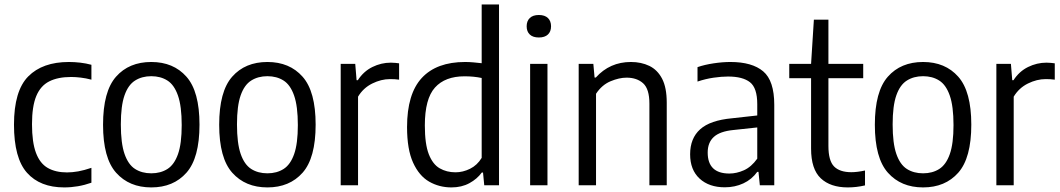

<svg xmlns="http://www.w3.org/2000/svg" viewBox="-20 -828 4739 858"><path d="M267 9.5Q159 9.5 100.8 -55.8Q42.5 -121 42.5 -271Q42.5 -422 106.2 -486.5Q170 -551 288 -551Q313 -551 338.8 -548Q364.5 -545 388.5 -538.5V-472Q364 -478.5 340.8 -481.2Q317.5 -484 298 -484Q238.5 -484 199.8 -464.2Q161 -444.5 142 -398.5Q123 -352.5 123 -273Q123 -192 140.8 -144.8Q158.5 -97.5 193.5 -77.5Q228.5 -57.5 279.5 -57.5Q303 -57.5 329.5 -62.2Q356 -67 388.5 -78V-11.5Q329 9.5 267 9.5Z M656 9.5Q557.5 9.5 499 -56Q440.5 -121.5 440.5 -270.5Q440.5 -419.5 498.5 -485.2Q556.5 -551 656 -551Q755 -551 813.2 -485.2Q871.5 -419.5 871.5 -271Q871.5 -122 813.2 -56.2Q755 9.5 656 9.5ZM656 -53.5Q698 -53.5 728.5 -73Q759 -92.5 775.5 -139.5Q792 -186.5 792 -269Q792 -353.5 775.2 -401.2Q758.5 -449 728 -468.2Q697.5 -487.5 656 -487.5Q614.5 -487.5 583.8 -468.2Q553 -449 536.5 -402Q520 -355 520 -272Q520 -188 536.5 -140.2Q553 -92.5 583.5 -73Q614 -53.5 656 -53.5Z M1175 9.5Q1076.5 9.5 1018 -56Q959.5 -121.5 959.5 -270.5Q959.5 -419.5 1017.5 -485.2Q1075.5 -551 1175 -551Q1274 -551 1332.2 -485.2Q1390.5 -419.5 1390.5 -271Q1390.5 -122 1332.2 -56.2Q1274 9.5 1175 9.5ZM1175 -53.5Q1217 -53.5 1247.5 -73Q1278 -92.5 1294.5 -139.5Q1311 -186.5 1311 -269Q1311 -353.5 1294.2 -401.2Q1277.5 -449 1247 -468.2Q1216.5 -487.5 1175 -487.5Q1133.5 -487.5 1102.8 -468.2Q1072 -449 1055.5 -402Q1039 -355 1039 -272Q1039 -188 1055.5 -140.2Q1072 -92.5 1102.5 -73Q1133 -53.5 1175 -53.5Z M1502.5 0V-542.5H1567.5L1573.5 -469.5H1579Q1604.5 -509 1644 -528.5Q1683.5 -548 1726.5 -548Q1737.5 -548 1746.5 -547Q1755.5 -546 1763.5 -545V-472Q1753 -473.5 1743.5 -474Q1734 -474.5 1722.5 -474.5Q1683.5 -474.5 1643.5 -454.8Q1603.5 -435 1580 -396V0Z M1997.5 9.5Q1943 9.5 1898 -16.2Q1853 -42 1826 -101.2Q1799 -160.5 1799 -260Q1799 -408.5 1865 -479.8Q1931 -551 2058.5 -551Q2077 -551 2096.5 -549.2Q2116 -547.5 2132.5 -545.5V-808H2210V0H2144L2138.5 -57H2133Q2112.5 -28.5 2077.8 -9.5Q2043 9.5 1997.5 9.5ZM2015.5 -58Q2048.5 -58 2080.5 -73.8Q2112.5 -89.5 2132.5 -122.5V-479.5Q2097.5 -487 2056 -487Q1969 -487 1923.8 -436.8Q1878.5 -386.5 1878.5 -267.5Q1878.5 -184 1896.2 -138.8Q1914 -93.5 1945 -75.8Q1976 -58 2015.5 -58Z M2349 0V-542.5H2426.5V0ZM2388 -660.5Q2361.5 -660.5 2347.5 -673.8Q2333.5 -687 2333.5 -710.5Q2333.5 -734 2347.5 -747.5Q2361.5 -761 2388 -761Q2414.5 -761 2428.5 -747.5Q2442.5 -734 2442.5 -710.5Q2442.5 -687 2428.5 -673.8Q2414.5 -660.5 2388 -660.5Z M2566 0V-542.5H2631.5L2637 -481.5H2642.5Q2705 -551 2799.5 -551Q2845.5 -551 2881.8 -533.5Q2918 -516 2938.8 -476.2Q2959.5 -436.5 2959.5 -369V0H2882V-365Q2882 -430.5 2854 -455.8Q2826 -481 2780 -481Q2747 -481 2708.2 -464.8Q2669.5 -448.5 2643.5 -409V0Z M3219 9Q3148.5 9 3106.2 -30Q3064 -69 3064 -138.5Q3064 -210 3108.8 -250.2Q3153.5 -290.5 3251.5 -299.5L3364 -312V-362.5Q3364 -435 3331.5 -460.5Q3299 -486 3233.5 -486Q3204.5 -486 3168.5 -480.8Q3132.5 -475.5 3097 -463.5V-528Q3129 -539 3169 -545Q3209 -551 3244 -551Q3341 -551 3390.5 -509.2Q3440 -467.5 3440 -359.5V0H3375.5L3369.5 -60H3364Q3339.5 -26 3301.8 -8.5Q3264 9 3219 9ZM3142.5 -146.5Q3142.5 -52.5 3239.5 -52.5Q3271.5 -52.5 3304.5 -67.2Q3337.5 -82 3364 -119V-258.5L3257 -247Q3197 -241 3169.8 -216Q3142.5 -191 3142.5 -146.5Z M3768.5 9.5Q3691 9.5 3647.8 -31.2Q3604.5 -72 3604.5 -164V-478.5H3507V-542.5H3604.5L3617 -740H3682V-542.5H3837.5V-478.5H3682V-175.5Q3682 -110 3707.2 -84.2Q3732.5 -58.5 3784.5 -58.5Q3810.5 -58.5 3845.5 -66V0.5Q3807 9.5 3768.5 9.5Z M4105 9.5Q4006.5 9.5 3948 -56Q3889.5 -121.5 3889.5 -270.5Q3889.5 -419.5 3947.5 -485.2Q4005.5 -551 4105 -551Q4204 -551 4262.2 -485.2Q4320.5 -419.5 4320.5 -271Q4320.5 -122 4262.2 -56.2Q4204 9.5 4105 9.5ZM4105 -53.5Q4147 -53.5 4177.5 -73Q4208 -92.5 4224.5 -139.5Q4241 -186.5 4241 -269Q4241 -353.5 4224.2 -401.2Q4207.5 -449 4177 -468.2Q4146.5 -487.5 4105 -487.5Q4063.5 -487.5 4032.8 -468.2Q4002 -449 3985.5 -402Q3969 -355 3969 -272Q3969 -188 3985.5 -140.2Q4002 -92.5 4032.5 -73Q4063 -53.5 4105 -53.5Z M4432.5 0V-542.5H4497.5L4503.5 -469.5H4509Q4534.5 -509 4574 -528.5Q4613.5 -548 4656.5 -548Q4667.5 -548 4676.5 -547Q4685.5 -546 4693.5 -545V-472Q4683 -473.5 4673.5 -474Q4664 -474.5 4652.5 -474.5Q4613.5 -474.5 4573.5 -454.8Q4533.5 -435 4510 -396V0Z"/></svg>

Font: Encode Sans SmCnd
Style: Regular
Weight: 400
Width: 4
Designer: Multiple Designers
Foundry: Impallari Type
Version: Version 3.002; ttfautohint (v1.8.3) -l 8 -r 50 -G 200 -x 14 